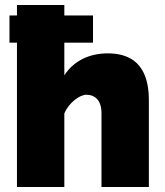

<svg xmlns="http://www.w3.org/2000/svg" viewBox="-20 -750 661 770"><path d="M577 -346C577 -422 560 -536 412 -536C337 -536 275 -505 238 -448V-579H353V-688H238V-730H48V-688H18V-579H48V0H238V-295C257 -340 301 -370 326 -370C361 -370 387 -348 387 -296V0H577Z"/></svg>

Font: Raleway Black
Style: Regular
Weight: 900
Designer: Matt McInerney, Pablo Impallari, Rodrigo Fuenzalida
Foundry: Matt McInerney, Pablo Impallari, Rodrigo Fuenzalida
Version: Version 3.000g; ttfautohint (v1.5) -l 8 -r 28 -G 28 -x 14 -D